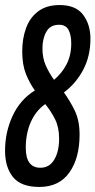

<svg xmlns="http://www.w3.org/2000/svg" viewBox="-23 -730 378 760"><path d="M133 10Q60 10 28.5 -29Q-3 -68 -3 -133Q-3 -207 27 -271.5Q57 -336 115 -372Q94 -401 79.5 -437.5Q65 -474 65 -527Q65 -577 80 -618.5Q95 -660 128 -685Q161 -710 213 -710Q277 -710 306 -671.5Q335 -633 335 -577Q335 -508 306.5 -454Q278 -400 230 -364Q254 -331 273 -292Q292 -253 292 -197Q292 -104 251.5 -47Q211 10 133 10ZM145 -538Q145 -500 158.5 -470Q172 -440 191 -414Q222 -440 240.5 -475.5Q259 -511 259 -558Q259 -592 248 -612Q237 -632 211 -632Q176 -632 160.5 -604.5Q145 -577 145 -538ZM79 -145Q79 -66 137 -66Q173 -66 192 -98.5Q211 -131 211 -181Q211 -226 195 -258Q179 -290 156 -318Q119 -292 99 -247Q79 -202 79 -145Z"/></svg>

Font: Georama Extra Condensed Medium
Style: Italic
Weight: 500
Width: 2
Italic angle: -9°
Designer: Jean-Baptiste Levee
Foundry: Production Type
Version: Version 1.000